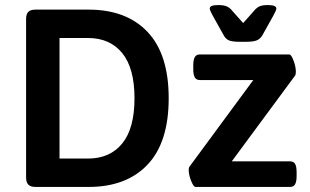

<svg xmlns="http://www.w3.org/2000/svg" viewBox="-20 -738 1224 758"><path d="M83 -37V-663Q83 -683 92 -691.5Q101 -700 120 -700H330Q479 -700 562.5 -612Q646 -524 646 -350Q646 -176 562.5 -88Q479 0 330 0H120Q101 0 92 -9Q83 -18 83 -37ZM327 -112Q414 -112 462.5 -171.5Q511 -231 511 -350Q511 -469 462.5 -528.5Q414 -588 327 -588H215V-112ZM725 -67Q725 -76 728 -80L980 -422H769Q755 -422 749 -432.5Q743 -443 743 -465V-480Q743 -502 749 -512.5Q755 -523 769 -523H1122Q1130 -523 1139 -498.5Q1148 -474 1148 -455Q1148 -447 1146 -441L895 -101H1125Q1139 -101 1145 -91Q1151 -81 1151 -58V-43Q1151 -21 1145 -10.5Q1139 0 1125 0H752Q744 0 734.5 -24Q725 -48 725 -67ZM863 -599 820 -676Q808 -698 808 -704Q808 -711 816 -714.5Q824 -718 842 -718Q864 -718 876 -712.5Q888 -707 899 -693L940 -647L981 -693Q992 -707 1003.5 -712.5Q1015 -718 1037 -718Q1055 -718 1063 -714.5Q1071 -711 1071 -704Q1071 -698 1059 -676L1016 -599Q1008 -585 994.5 -579Q981 -573 951 -573H928Q897 -573 884 -578.5Q871 -584 863 -599Z"/></svg>

Font: Asap-SemiBold
Style: Regular
Weight: 600
Designer: Pablo Cosgaya
Foundry: Omnibus-Type
Version: Version 2.000; ttfautohint (v1.8)